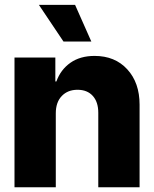

<svg xmlns="http://www.w3.org/2000/svg" viewBox="-20 -788 648 808"><path d="M214.8 -311V0H41V-545.9H212.9V-445.3H217.3Q235.4 -495.1 276.4 -523.9Q317.4 -552.7 377.9 -552.7Q463.9 -552.7 515.6 -496.3Q567.4 -439.9 567.4 -347.7V0H393.6V-313.5Q393.6 -358.9 370.4 -384.5Q347.2 -410.2 306.2 -410.2Q265.1 -410.2 240 -384Q214.8 -357.9 214.8 -311ZM247.1 -613.3 143.6 -767.6H295.9L364.3 -613.3Z"/></svg>

Font: Inter Tight ExtraBold
Style: Regular
Weight: 800
Designer: Rasmus Andersson
Foundry: rsms
Version: Version 3.004; ttfautohint (v1.8.4.7-5d5b)